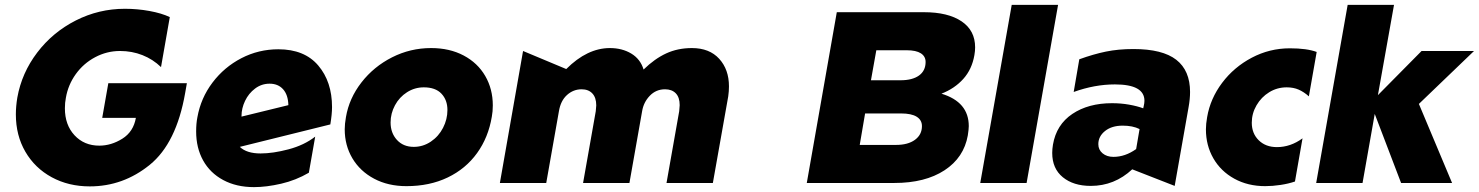

<svg xmlns="http://www.w3.org/2000/svg" viewBox="-20 -750 6062 787"><path d="M387 -153Q325 -153 285.5 -195.5Q246 -238 246 -306Q246 -329 250 -349Q259 -402 290.5 -446Q322 -490 370 -515.5Q418 -541 472 -541Q521 -541 564 -524Q607 -507 640 -475L676 -680Q642 -696 592.5 -705Q543 -714 492 -714Q385 -714 290.5 -666Q196 -618 132.5 -534.5Q69 -451 51 -350Q45 -314 45 -281Q45 -195 84 -128Q123 -61 192 -23.5Q261 14 348 14Q485 14 594 -74.5Q703 -163 739 -369L746 -409H424L399 -267H537Q527 -210 481.5 -181.5Q436 -153 387 -153Z M1048 -121Q991 -121 963 -148L1334 -240Q1341 -282 1341 -311Q1341 -415 1284.5 -481.5Q1228 -548 1121 -548Q1040 -548 969.5 -511.5Q899 -475 851 -411.5Q803 -348 789 -269Q784 -244 784 -211Q784 -144 812.5 -92.5Q841 -41 895 -12Q949 17 1021 17Q1072 17 1132.5 3Q1193 -11 1246 -42L1272 -190Q1227 -155 1163 -138Q1099 -121 1048 -121ZM1085 -407Q1120 -407 1140.5 -384Q1161 -361 1162 -319L970 -272V-275Q970 -306 984.5 -336.5Q999 -367 1025.5 -387Q1052 -407 1085 -407Z M1996 -272Q2000 -293 2000 -318Q2000 -385 1969 -438.5Q1938 -492 1880.5 -522.5Q1823 -553 1747 -553Q1662 -553 1587 -515Q1512 -477 1461.5 -412Q1411 -347 1398 -270Q1393 -242 1393 -220Q1393 -154 1424.5 -101Q1456 -48 1513.5 -17.5Q1571 13 1646 13Q1741 13 1815 -22.5Q1889 -58 1935.5 -122.5Q1982 -187 1996 -272ZM1814 -299Q1814 -261 1796 -226Q1778 -191 1746 -169.5Q1714 -148 1676 -148Q1633 -148 1607 -176.5Q1581 -205 1581 -248Q1581 -285 1599 -318.5Q1617 -352 1648.5 -372Q1680 -392 1717 -392Q1765 -392 1789.5 -366Q1814 -340 1814 -299Z M2902 0 2965 -355Q2968 -376 2968 -396Q2968 -465 2928 -509Q2888 -553 2816 -553Q2758 -553 2710.5 -531Q2663 -509 2618 -465Q2605 -508 2567.5 -530.5Q2530 -553 2480 -553Q2387 -553 2301 -467L2124 -541L2029 0H2219L2271 -294Q2278 -337 2304 -360.5Q2330 -384 2364 -384Q2392 -384 2408 -367Q2424 -350 2424 -318Q2424 -312 2422 -294L2370 0H2560L2612 -294Q2618 -331 2643.5 -357.5Q2669 -384 2706 -384Q2734 -384 2750 -367.5Q2766 -351 2766 -319Q2766 -312 2764 -294L2712 0Z M3287 0H3646Q3772 0 3851.5 -52Q3931 -104 3947 -195Q3951 -221 3951 -233Q3951 -332 3839 -366Q3893 -387 3928.5 -426.5Q3964 -466 3974 -524Q3977 -541 3977 -556Q3977 -625 3921.5 -662.5Q3866 -700 3767 -700H3410ZM3572 -544H3697Q3735 -544 3754.5 -531.5Q3774 -519 3774 -496Q3774 -460 3747 -440.5Q3720 -421 3671 -421H3550ZM3526 -285H3673Q3716 -285 3737.5 -271.5Q3759 -258 3759 -233Q3759 -198 3730.5 -177Q3702 -156 3653 -156H3504Z M4317 -730H4127L3998 0H4188Z M4544 -107Q4517 -107 4499.5 -121.5Q4482 -136 4482 -159Q4482 -191 4509.5 -213Q4537 -235 4582 -235Q4623 -235 4651 -221L4637 -139Q4592 -107 4544 -107ZM4858 -373Q4858 -461 4801.5 -505Q4745 -549 4626 -549Q4564 -549 4513 -538.5Q4462 -528 4404 -507L4381 -373Q4467 -404 4550 -404Q4671 -404 4671 -337Q4671 -327 4668 -315L4666 -306Q4642 -315 4608.5 -321Q4575 -327 4538 -327Q4441 -327 4375.5 -283Q4310 -239 4296 -157Q4293 -139 4293 -123Q4293 -59 4336.5 -23.5Q4380 12 4451 12Q4548 12 4621 -56L4795 12L4852 -311Q4858 -344 4858 -373Z M5267 -552Q5184 -552 5111 -513.5Q5038 -475 4989.5 -410.5Q4941 -346 4928 -270Q4923 -242 4923 -220Q4923 -154 4953.5 -101Q4984 -48 5039.5 -17.5Q5095 13 5166 13Q5196 13 5229 8Q5262 3 5288 -6L5319 -183Q5270 -147 5214 -147Q5168 -147 5139.5 -175Q5111 -203 5111 -247Q5111 -285 5130.5 -318.5Q5150 -352 5182.5 -372Q5215 -392 5254 -392Q5282 -392 5303.5 -382.5Q5325 -373 5345 -355L5377 -537Q5337 -552 5267 -552Z M5694 -730H5504L5375 0H5565L5615 -283L5723 0H5932L5796 -324L6022 -541H5807L5628 -360Z"/></svg>

Font: Geom Black
Style: Bold Italic
Weight: 900
Italic angle: -10°
Version: Version 1.102